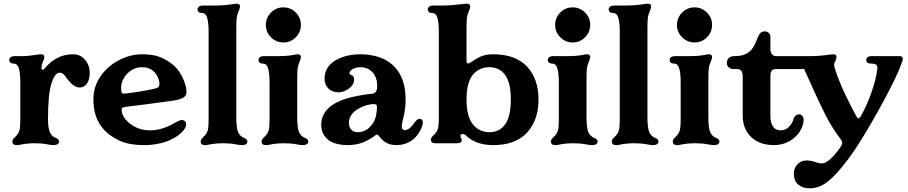

<svg xmlns="http://www.w3.org/2000/svg" viewBox="-20 -776 4920 1040"><path d="M47 -10Q47 -16 51 -22Q55 -28 61 -33Q71 -43 76 -50Q85 -63 87.5 -80.5Q90 -98 90 -130V-332Q90 -385 80 -412Q76 -422 69 -427Q62 -432 50 -432Q41 -432 35.5 -437.5Q30 -443 30 -452Q30 -460 37.5 -466Q45 -472 60 -472H98Q133 -472 175 -479Q192 -482 202.5 -482Q220 -482 220 -467Q220 -458 208.8 -432Q204.6 -416 204.6 -412Q204.6 -398 212 -398Q215 -398 220 -403Q284 -482 375 -482Q416 -482 441 -452Q466 -422 466 -382Q466 -346 451.5 -324Q437 -302 413 -302Q395 -302 378.5 -313.5Q362 -325 340 -354L337 -359Q327 -372 320.1 -377Q313.2 -382 303 -382Q277 -382 258.5 -323.6Q240 -265.3 240 -130Q240 -83 250 -60Q260 -38 280 -30Q300 -22 300 -10Q300 -1 292.5 4.5Q285 10 270 10Q259 10 237 6Q209 0 169 0Q127.3 0 94 7Q82 10 70 10Q47 10 47 -10Z M591 -34Q541 -65 513.5 -115.5Q486 -166 486 -237Q486 -308 525.5 -364Q565 -420 626 -451Q687 -482 750 -482Q806 -482 842.5 -468.5Q879 -455 912 -429Q935 -411 950.5 -388Q966 -365 975 -342Q983 -323 986.5 -308Q990 -293 990 -276Q990 -260 977 -250Q959 -237 919 -231Q899 -228 786 -213L667 -198Q649 -196 644 -193Q639 -190 639 -181Q639 -143 682 -108Q704 -90 731.5 -80Q759 -70 793 -70Q855 -70 919 -106Q921 -107 923 -108.5Q925 -110 927 -111Q938 -117 948 -121.5Q958 -126 965 -126Q975 -126 981.5 -119.5Q988 -113 988 -102Q988 -88 975 -71Q953 -42 903 -18Q878 -6 839.5 2Q801 10 765 10Q714 10 674 1.5Q634 -7 591 -34ZM811 -294Q834 -299 839.5 -306Q845 -313 843 -331Q841 -344 835 -357.5Q829 -371 819 -383Q793 -412 749 -412Q717 -412 691 -395Q665 -378 650.5 -352.5Q636 -327 636 -301Q636 -282 639 -275Q642 -268 655 -269Q694 -273 733.5 -279.5Q773 -286 811 -294Z M1067 -10Q1067 -16 1071 -22Q1075 -28 1081 -33Q1091 -43 1096 -50Q1105 -63 1107.5 -80.5Q1110 -98 1110 -130V-606Q1110 -659 1100 -686Q1096 -696 1089 -701Q1082 -706 1070 -706Q1061 -706 1055.5 -711.5Q1050 -717 1050 -726Q1050 -734 1057.5 -740Q1065 -746 1080 -746H1138Q1190 -746 1237 -753Q1254 -756 1263 -756Q1280 -756 1280 -741Q1280 -732 1269 -706Q1263 -692 1261.5 -673Q1260 -654 1260 -617V-606V-140Q1260 -83 1270 -60Q1280 -38 1300 -30Q1320 -22 1320 -10Q1320 -1 1312.5 4.5Q1305 10 1290 10Q1279 10 1257 6Q1229 0 1189 0Q1147.3 0 1114 7Q1102 10 1090 10Q1067 10 1067 -10Z M1397 -10Q1397 -16 1401 -22Q1405 -28 1411 -33Q1421 -43 1426 -50Q1435 -63 1437.5 -80.5Q1440 -98 1440 -130V-332Q1440 -385 1430 -412Q1426 -422 1419 -427Q1412 -432 1400 -432Q1391 -432 1385.5 -437.5Q1380 -443 1380 -452Q1380 -460 1387.5 -466Q1395 -472 1410 -472H1488Q1538 -472 1573 -479Q1584.1 -482 1593.4 -482Q1610 -482 1610 -467Q1610 -458 1599 -432Q1593 -417.8 1591.5 -398.9Q1590 -380 1590 -343V-332V-140Q1590 -83 1600 -60Q1610 -38 1630 -30Q1650 -22 1650 -10Q1650 -1 1642.5 4.5Q1635 10 1620 10Q1609 10 1587 6Q1559 0 1519 0Q1477.3 0 1444 7Q1432 10 1420 10Q1397 10 1397 -10ZM1420 -640.8Q1420 -680 1447.8 -708Q1475.6 -736 1514.8 -736Q1554 -736 1582 -708.2Q1610 -680.4 1610 -641.2Q1610 -602 1582.2 -574Q1554.4 -546 1515.2 -546Q1476 -546 1448 -573.8Q1420 -601.6 1420 -640.8Z M1778 -6Q1754 -17 1737 -41Q1720 -65 1720 -99Q1720 -136 1738 -164.5Q1756 -193 1789 -213Q1827 -236 1881.5 -249Q1936 -262 1993 -268Q2009 -269 2016 -279.5Q2023 -290 2023 -308Q2023 -320 2021 -336Q2015 -370 1991.5 -391Q1968 -412 1934 -412Q1909 -412 1891 -402Q1873 -392 1873 -379Q1873 -375 1875.5 -373Q1878 -371 1884 -369Q1892 -367 1895 -361Q1898 -355 1898 -344Q1898 -318 1871 -297Q1844 -276 1813 -276Q1778 -276 1758 -297.5Q1738 -319 1738 -350Q1738 -394 1767 -425Q1791 -451 1834.5 -466.5Q1878 -482 1934 -482Q1973 -482 2012 -472.5Q2051 -463 2079 -445Q2177 -383 2177 -237Q2177 -206 2173.5 -182.5Q2170 -159 2163 -130Q2156 -102 2156 -91Q2156 -81 2160.5 -76Q2165 -71 2173 -71Q2189 -71 2207 -89Q2217 -99 2222 -108L2232 -120Q2242 -132 2253 -132Q2262 -132 2266.5 -126Q2271 -120 2270 -109Q2268 -90 2255.5 -67.5Q2243 -45 2227 -29Q2210 -12 2184 -1Q2158 10 2128 10Q2101 10 2079.5 0.5Q2058 -9 2044 -26L2037 -34Q2033 -40 2029 -43.5Q2025 -47 2022 -47Q2018 -47 2010 -41L2009 -40Q1977 -16 1941.5 -3Q1906 10 1863 10Q1814 10 1778 -6ZM1999 -107Q2012 -126 2017 -150.5Q2022 -175 2022 -195Q2022 -206 2017 -209.5Q2012 -213 1998 -212Q1972 -210 1945.5 -199Q1919 -188 1902 -174Q1870 -147 1870 -110Q1870 -87 1882.5 -73.5Q1895 -60 1918 -60Q1967 -60 1999 -107Z M2502 -44Q2495 -50 2487 -50Q2474 -50 2474 -39Q2474 -35 2477 -29Q2481 -24 2481 -17Q2481 -9 2474.5 -4.5Q2468 0 2457 0H2337Q2314 0 2314 -20Q2314 -26 2318 -32Q2322 -38 2328 -43Q2338 -53 2343 -60Q2352 -73 2354.5 -90.5Q2357 -108 2357 -140V-606Q2357 -659 2347 -686Q2343 -696 2336 -701Q2329 -706 2317 -706Q2308 -706 2302.5 -711.5Q2297 -717 2297 -726Q2297 -734 2304.5 -740Q2312 -746 2327 -746H2385Q2419 -746 2475 -753Q2498 -756 2510 -756Q2527 -756 2527 -741Q2527 -732 2516 -706Q2510 -691.8 2508.5 -672.9Q2507 -654 2507 -617V-606V-447Q2507 -432 2516 -432Q2521 -432 2528 -438H2529Q2563 -461 2588 -471.5Q2613 -482 2652 -482Q2772 -482 2834.5 -415.5Q2897 -349 2897 -236.5Q2897 -125 2834.5 -57.5Q2772 10 2652 10Q2556 10 2502 -44ZM2747 -237.4Q2747 -327 2716.5 -369.5Q2686 -412 2631 -412Q2575 -412 2541 -370.5Q2507 -329 2507 -237Q2507 -145 2541.5 -102.5Q2576 -60 2631.5 -60Q2687 -60 2717 -103.5Q2747 -147 2747 -237.4Z M2964 -10Q2964 -16 2968 -22Q2972 -28 2978 -33Q2988 -43 2993 -50Q3002 -63 3004.5 -80.5Q3007 -98 3007 -130V-332Q3007 -385 2997 -412Q2993 -422 2986 -427Q2979 -432 2967 -432Q2958 -432 2952.5 -437.5Q2947 -443 2947 -452Q2947 -460 2954.5 -466Q2962 -472 2977 -472H3055Q3105 -472 3140 -479Q3151.1 -482 3160.4 -482Q3177 -482 3177 -467Q3177 -458 3166 -432Q3160 -417.8 3158.5 -398.9Q3157 -380 3157 -343V-332V-140Q3157 -83 3167 -60Q3177 -38 3197 -30Q3217 -22 3217 -10Q3217 -1 3209.5 4.5Q3202 10 3187 10Q3176 10 3154 6Q3126 0 3086 0Q3044.3 0 3011 7Q2999 10 2987 10Q2964 10 2964 -10ZM2987 -640.8Q2987 -680 3014.8 -708Q3042.6 -736 3081.8 -736Q3121 -736 3149 -708.2Q3177 -680.4 3177 -641.2Q3177 -602 3149.2 -574Q3121.4 -546 3082.2 -546Q3043 -546 3015 -573.8Q2987 -601.6 2987 -640.8Z M3294 -10Q3294 -16 3298 -22Q3302 -28 3308 -33Q3318 -43 3323 -50Q3332 -63 3334.5 -80.5Q3337 -98 3337 -130V-606Q3337 -659 3327 -686Q3323 -696 3316 -701Q3309 -706 3297 -706Q3288 -706 3282.5 -711.5Q3277 -717 3277 -726Q3277 -734 3284.5 -740Q3292 -746 3307 -746H3365Q3417 -746 3464 -753Q3481 -756 3490 -756Q3507 -756 3507 -741Q3507 -732 3496 -706Q3490 -692 3488.5 -673Q3487 -654 3487 -617V-606V-140Q3487 -83 3497 -60Q3507 -38 3527 -30Q3547 -22 3547 -10Q3547 -1 3539.5 4.5Q3532 10 3517 10Q3506 10 3484 6Q3456 0 3416 0Q3374.3 0 3341 7Q3329 10 3317 10Q3294 10 3294 -10Z M3624 -10Q3624 -16 3628 -22Q3632 -28 3638 -33Q3648 -43 3653 -50Q3662 -63 3664.5 -80.5Q3667 -98 3667 -130V-332Q3667 -385 3657 -412Q3653 -422 3646 -427Q3639 -432 3627 -432Q3618 -432 3612.5 -437.5Q3607 -443 3607 -452Q3607 -460 3614.5 -466Q3622 -472 3637 -472H3715Q3765 -472 3800 -479Q3811.1 -482 3820.4 -482Q3837 -482 3837 -467Q3837 -458 3826 -432Q3820 -417.8 3818.5 -398.9Q3817 -380 3817 -343V-332V-140Q3817 -83 3827 -60Q3837 -38 3857 -30Q3877 -22 3877 -10Q3877 -1 3869.5 4.5Q3862 10 3847 10Q3836 10 3814 6Q3786 0 3746 0Q3704.3 0 3671 7Q3659 10 3647 10Q3624 10 3624 -10ZM3647 -640.8Q3647 -680 3674.8 -708Q3702.6 -736 3741.8 -736Q3781 -736 3809 -708.2Q3837 -680.4 3837 -641.2Q3837 -602 3809.2 -574Q3781.4 -546 3742.2 -546Q3703 -546 3675 -573.8Q3647 -601.6 3647 -640.8Z M4003 -150V-362Q4003 -402 3972 -402H3951Q3937 -402 3927 -411.5Q3917 -421 3917 -435Q3917 -451 3927.5 -461.5Q3938 -472 3958 -472Q3987 -472 4008 -479Q4029 -486 4045 -501Q4063 -518 4080 -562L4083 -570Q4091 -589 4099.5 -597.5Q4108 -606 4122 -606Q4136 -606 4144.5 -597.5Q4153 -589 4153 -575V-512Q4153 -493 4161.5 -482.5Q4170 -472 4183 -472H4325Q4342 -472 4351 -462Q4360 -452 4360 -437Q4360 -422 4350 -412Q4340 -402 4325 -402H4183Q4167 -402 4160 -392.5Q4153 -383 4153 -362V-150Q4153 -110 4167.5 -90Q4182 -70 4208 -70Q4234 -70 4252.5 -88Q4271 -106 4279 -133Q4284 -149 4297.5 -154.5Q4311 -160 4322 -152Q4333 -144 4333 -126Q4332 -94 4311.5 -62.5Q4291 -31 4254.5 -10.5Q4218 10 4173 10Q4094 10 4048.5 -34Q4003 -78 4003 -150Z M4280 165Q4280 133 4300.5 113Q4321 93 4349 93Q4372 93 4400 103Q4404 104 4407 105Q4421 110 4434 109Q4447 108 4459 100Q4479 87 4500 63Q4521 39 4536 15Q4542 5 4542 -3Q4542 -11 4535 -20Q4517 -44 4495 -77Q4473 -110 4451.5 -153Q4430 -196 4389 -284L4367 -333L4331 -412Q4326 -422 4319.5 -427Q4313 -432 4301 -432Q4292 -432 4286.5 -437.5Q4281 -443 4281 -452Q4281 -460 4288.5 -466Q4296 -472 4311 -472H4369Q4419 -472 4472 -480Q4483 -481 4494 -482Q4511 -482 4511 -467Q4511 -460 4505 -446Q4500 -437 4498.5 -430Q4497 -423 4500 -412Q4519 -348 4556.5 -268.5Q4594 -189 4620 -144Q4631 -126 4641 -144Q4675 -202 4700.5 -275.5Q4726 -349 4732 -402Q4734 -419 4726 -425.5Q4718 -432 4692 -432Q4683 -432 4677.5 -437.5Q4672 -443 4672 -452Q4672 -460 4679.5 -466Q4687 -472 4702 -472H4853Q4870 -472 4870 -457Q4870 -448 4859 -422Q4841 -369 4774.5 -244.5Q4708 -120 4645 -19Q4600 54 4556.5 109Q4513 164 4481 193Q4451 220 4424 232Q4397 244 4365 244Q4328 244 4304 224Q4280 204 4280 165Z"/></svg>

Font: Raigarh
Style: Regular
Weight: 400
Designer: jaikishan Patel
Foundry: MagicType
Version: Version 1.000;FEAKit 1.0